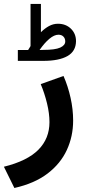

<svg xmlns="http://www.w3.org/2000/svg" viewBox="-53 -687 430 975"><path d="M89.8 -433.1Q93.3 -438.5 96.4 -443.6Q99.6 -448.7 102.1 -453.1V-667H154.8V-523.4Q174.3 -543 195.8 -554.7Q217.3 -566.4 241.2 -566.4Q281.2 -566.4 307.1 -541.3Q333 -516.1 333 -478Q332.5 -426.8 289.6 -402.3Q246.6 -377.9 167 -377.9H37.6V-433.1ZM166.5 -433.6Q227.1 -433.6 252.7 -445.3Q278.3 -457 278.3 -476.6Q278.3 -491.7 269 -501.2Q259.8 -510.7 243.7 -510.7Q222.7 -510.7 198 -490.2Q173.3 -469.7 147.9 -433.1ZM269.5 -301.3Q292.5 -248.5 305.4 -190.2Q318.4 -131.8 318.4 -74.7Q318.4 5.4 286.4 74.7Q254.4 144 188.5 194.3Q122.6 244.6 20 267.6L-33.2 159.7Q85.4 130.4 141.8 73.5Q198.2 16.6 198.2 -66.9Q198.2 -110.8 185.8 -162.1Q173.3 -213.4 153.8 -259.8Z"/></svg>

Font: Vazir FD
Style: Bold-FD
Weight: 700
Designer: Saber Rastikerdar
Foundry: Saber Rastikerdar
Version: Version 30.1.0